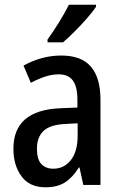

<svg xmlns="http://www.w3.org/2000/svg" viewBox="-20 -786 514 816"><path d="M240 -550Q326 -550 366.5 -502.5Q407 -455 407 -363V0H334L318 -74H315Q289 -32 256.5 -11Q224 10 173 10Q106 10 71.5 -36.5Q37 -83 37 -154Q37 -318 237 -326L309 -329V-361Q309 -418 289.5 -444Q270 -470 230 -470Q201 -470 172 -460.5Q143 -451 111 -434L80 -507Q115 -527 156 -538.5Q197 -550 240 -550ZM256 -259Q193 -256 165 -229.5Q137 -203 137 -154Q137 -109 155.5 -89Q174 -69 207 -69Q252 -69 281 -105.5Q310 -142 310 -210V-262ZM388 -757Q375 -737 350 -708.5Q325 -680 297.5 -652.5Q270 -625 248 -606H182V-618Q208 -654 232 -693Q256 -732 273 -766H388Z"/></svg>

Font: Noto Sans Malayalam Condensed Medium
Style: Regular
Weight: 500
Width: 3
Designer: Jelle Bosma - Monotype Design Team
Foundry: Monotype Imaging Inc.
Version: Version 2.104; ttfautohint (v1.8.4.7-5d5b)